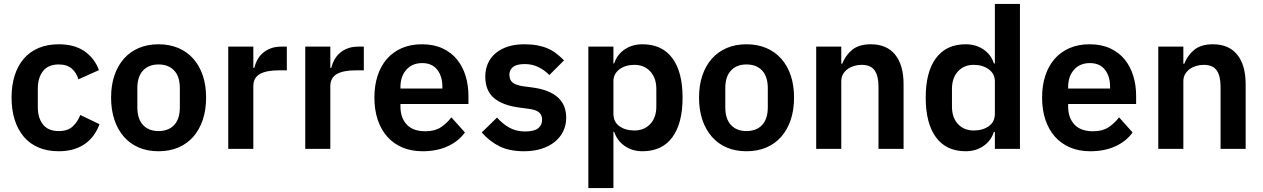

<svg xmlns="http://www.w3.org/2000/svg" viewBox="-20 -760 6446 980"><path d="M280 12Q222 12 177 -7Q132 -26 101.5 -62Q71 -98 55 -148.5Q39 -199 39 -262Q39 -325 55 -375Q71 -425 101.5 -460.5Q132 -496 177 -515Q222 -534 280 -534Q359 -534 410.5 -499Q462 -464 485 -402L380 -355Q371 -388 346.5 -409.5Q322 -431 280 -431Q226 -431 199.5 -397Q173 -363 173 -308V-213Q173 -158 199.5 -124.5Q226 -91 280 -91Q326 -91 351 -114.5Q376 -138 390 -173L488 -126Q462 -57 409 -22.5Q356 12 280 12Z M789 12Q733 12 688.5 -7Q644 -26 612.5 -62Q581 -98 564 -148.5Q547 -199 547 -262Q547 -325 564 -375Q581 -425 612.5 -460.5Q644 -496 688.5 -515Q733 -534 789 -534Q845 -534 890 -515Q935 -496 966.5 -460.5Q998 -425 1015 -375Q1032 -325 1032 -262Q1032 -199 1015 -148.5Q998 -98 966.5 -62Q935 -26 890 -7Q845 12 789 12ZM789 -91Q840 -91 869 -122Q898 -153 898 -213V-310Q898 -369 869 -400Q840 -431 789 -431Q739 -431 710 -400Q681 -369 681 -310V-213Q681 -153 710 -122Q739 -91 789 -91Z M1145 0V-522H1273V-414H1278Q1283 -435 1293.5 -454.5Q1304 -474 1321 -489Q1338 -504 1361.5 -513Q1385 -522 1416 -522H1444V-401H1404Q1339 -401 1306 -382Q1273 -363 1273 -320V0Z M1538 0V-522H1666V-414H1671Q1676 -435 1686.5 -454.5Q1697 -474 1714 -489Q1731 -504 1754.5 -513Q1778 -522 1809 -522H1837V-401H1797Q1732 -401 1699 -382Q1666 -363 1666 -320V0Z M2137 12Q2079 12 2033.5 -7.5Q1988 -27 1956.5 -62.5Q1925 -98 1908 -148.5Q1891 -199 1891 -262Q1891 -324 1907.5 -374Q1924 -424 1955 -459.5Q1986 -495 2031 -514.5Q2076 -534 2133 -534Q2194 -534 2239 -513Q2284 -492 2313 -456Q2342 -420 2356.5 -372.5Q2371 -325 2371 -271V-229H2024V-216Q2024 -159 2056 -124.5Q2088 -90 2151 -90Q2199 -90 2229.5 -110Q2260 -130 2284 -161L2353 -84Q2321 -39 2265.5 -13.5Q2210 12 2137 12ZM2135 -438Q2084 -438 2054 -404Q2024 -370 2024 -316V-308H2238V-317Q2238 -371 2211.5 -404.5Q2185 -438 2135 -438Z M2655 12Q2580 12 2529 -13.5Q2478 -39 2439 -84L2517 -160Q2546 -127 2580.5 -108Q2615 -89 2660 -89Q2706 -89 2726.5 -105Q2747 -121 2747 -149Q2747 -172 2732.5 -185.5Q2718 -199 2683 -204L2631 -211Q2546 -222 2501.5 -259.5Q2457 -297 2457 -369Q2457 -407 2471 -437.5Q2485 -468 2511 -489.5Q2537 -511 2573.5 -522.5Q2610 -534 2655 -534Q2693 -534 2722.5 -528.5Q2752 -523 2776 -512.5Q2800 -502 2820 -486.5Q2840 -471 2859 -452L2784 -377Q2761 -401 2729 -417Q2697 -433 2659 -433Q2617 -433 2598.5 -418Q2580 -403 2580 -379Q2580 -353 2595.5 -339.5Q2611 -326 2648 -320L2701 -313Q2870 -289 2870 -159Q2870 -121 2854.5 -89.5Q2839 -58 2811 -35.5Q2783 -13 2743.5 -0.5Q2704 12 2655 12Z M2983 -522H3111V-436H3115Q3129 -481 3168 -507.5Q3207 -534 3259 -534Q3359 -534 3411.5 -463.5Q3464 -393 3464 -262Q3464 -130 3411.5 -59Q3359 12 3259 12Q3207 12 3168.5 -15Q3130 -42 3115 -87H3111V200H2983ZM3218 -94Q3268 -94 3299 -127Q3330 -160 3330 -216V-306Q3330 -362 3299 -395.5Q3268 -429 3218 -429Q3172 -429 3141.5 -406Q3111 -383 3111 -345V-179Q3111 -138 3141.5 -116Q3172 -94 3218 -94Z M3790 12Q3734 12 3689.5 -7Q3645 -26 3613.5 -62Q3582 -98 3565 -148.5Q3548 -199 3548 -262Q3548 -325 3565 -375Q3582 -425 3613.5 -460.5Q3645 -496 3689.5 -515Q3734 -534 3790 -534Q3846 -534 3891 -515Q3936 -496 3967.5 -460.5Q3999 -425 4016 -375Q4033 -325 4033 -262Q4033 -199 4016 -148.5Q3999 -98 3967.5 -62Q3936 -26 3891 -7Q3846 12 3790 12ZM3790 -91Q3841 -91 3870 -122Q3899 -153 3899 -213V-310Q3899 -369 3870 -400Q3841 -431 3790 -431Q3740 -431 3711 -400Q3682 -369 3682 -310V-213Q3682 -153 3711 -122Q3740 -91 3790 -91Z M4146 0V-522H4274V-435H4279Q4295 -477 4329.5 -505.5Q4364 -534 4425 -534Q4506 -534 4549 -481Q4592 -428 4592 -330V0H4464V-317Q4464 -373 4444 -401Q4424 -429 4378 -429Q4358 -429 4339.5 -423.5Q4321 -418 4306.5 -407.5Q4292 -397 4283 -381.5Q4274 -366 4274 -345V0Z M5058 -87H5053Q5039 -42 5000 -15Q4961 12 4909 12Q4810 12 4757.5 -59Q4705 -130 4705 -262Q4705 -393 4757.5 -463.5Q4810 -534 4909 -534Q4961 -534 5000 -507.5Q5039 -481 5053 -436H5058V-740H5186V0H5058ZM4950 -94Q4996 -94 5027 -116Q5058 -138 5058 -179V-345Q5058 -383 5027 -406Q4996 -429 4950 -429Q4900 -429 4869.5 -395.5Q4839 -362 4839 -306V-216Q4839 -160 4869.5 -127Q4900 -94 4950 -94Z M5545 12Q5487 12 5441.5 -7.5Q5396 -27 5364.5 -62.5Q5333 -98 5316 -148.5Q5299 -199 5299 -262Q5299 -324 5315.5 -374Q5332 -424 5363 -459.5Q5394 -495 5439 -514.5Q5484 -534 5541 -534Q5602 -534 5647 -513Q5692 -492 5721 -456Q5750 -420 5764.5 -372.5Q5779 -325 5779 -271V-229H5432V-216Q5432 -159 5464 -124.5Q5496 -90 5559 -90Q5607 -90 5637.5 -110Q5668 -130 5692 -161L5761 -84Q5729 -39 5673.5 -13.5Q5618 12 5545 12ZM5543 -438Q5492 -438 5462 -404Q5432 -370 5432 -316V-308H5646V-317Q5646 -371 5619.5 -404.5Q5593 -438 5543 -438Z M5892 0V-522H6020V-435H6025Q6041 -477 6075.5 -505.5Q6110 -534 6171 -534Q6252 -534 6295 -481Q6338 -428 6338 -330V0H6210V-317Q6210 -373 6190 -401Q6170 -429 6124 -429Q6104 -429 6085.5 -423.5Q6067 -418 6052.5 -407.5Q6038 -397 6029 -381.5Q6020 -366 6020 -345V0Z"/></svg>

Font: IBM Plex Sans Arabic SemiBold
Style: Regular
Weight: 600
Designer: Mike Abbink, Paul van der Laan, Pieter van Rosmalen, Wael Morcos, Khajak Apelian
Foundry: Bold Monday
Version: Version 1.1